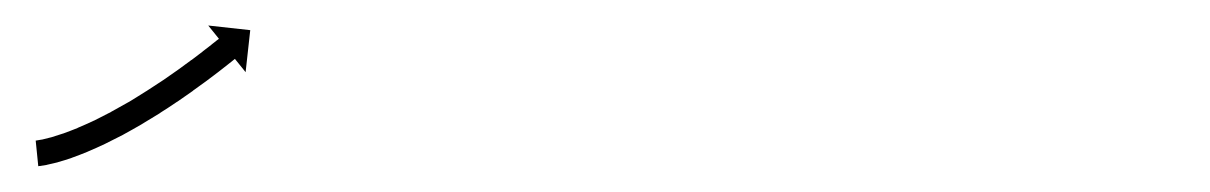

<svg xmlns="http://www.w3.org/2000/svg" viewBox="-20 -128 939 149"><path d="M8.7 -19C8.3 -19 8 -19 7.7 -18.9L9.7 1C10 0.9 10.4 0.9 10.7 0.8C10.7 0.8 10.8 0.8 10.8 0.8C10.9 0.8 11 0.8 11 0.8C12.7 0.6 14.5 0.3 16.2 0C16.2 0 16.2 0 16.3 -0.1C16.4 -0.1 16.4 -0.1 16.4 -0.1C19.2 -0.7 21.9 -1.3 24.6 -2C24.6 -2 24.7 -2.1 24.7 -2.1C24.8 -2.1 24.8 -2.1 24.8 -2.1C28.4 -3.1 31.9 -4.2 35.4 -5.4C35.4 -5.4 35.4 -5.4 35.5 -5.4C35.5 -5.5 35.6 -5.5 35.6 -5.5C39.7 -7 43.8 -8.5 47.8 -10.2C47.8 -10.2 47.9 -10.2 47.9 -10.2C48 -10.2 48 -10.3 48 -10.3C52.5 -12.2 57 -14.2 61.4 -16.3C61.4 -16.3 61.5 -16.3 61.5 -16.3C61.5 -16.4 61.6 -16.4 61.6 -16.4C66.3 -18.7 71 -21.1 75.7 -23.5C75.7 -23.5 75.7 -23.5 75.7 -23.6C75.8 -23.6 75.8 -23.6 75.8 -23.6C80.6 -26.2 85.3 -28.9 90 -31.6C90 -31.6 90 -31.6 90.1 -31.6C90.1 -31.7 90.1 -31.7 90.1 -31.7C94.8 -34.5 99.4 -37.3 104.1 -40.2C104.1 -40.2 104.1 -40.2 104.1 -40.2C104.1 -40.3 104.1 -40.3 104.1 -40.3C108.6 -43.1 113 -46 117.4 -49C117.4 -49 117.4 -49 117.4 -49C117.5 -49 117.5 -49 117.5 -49C121.6 -51.8 125.6 -54.7 129.7 -57.5C129.7 -57.5 129.7 -57.5 129.7 -57.5C129.7 -57.6 129.7 -57.6 129.7 -57.6C133.3 -60.2 136.9 -62.8 140.5 -65.4C140.5 -65.4 140.5 -65.4 140.5 -65.4C140.5 -65.4 140.5 -65.4 140.5 -65.4C143.5 -67.7 146.5 -69.9 149.5 -72.2L149.5 -72.2L149.5 -72.2C151.8 -74 154.1 -75.8 156.4 -77.6L156.4 -77.6L156.4 -77.6C157.9 -78.8 159.3 -79.9 160.8 -81.1L160.8 -81.1L160.8 -81.1C161.3 -81.5 161.8 -81.9 162.3 -82.3L170.6 -72L174.2 -104.6L141.6 -108.2L149.9 -97.9C149.3 -97.5 148.8 -97.1 148.3 -96.7L148.3 -96.7L148.3 -96.7C146.9 -95.6 145.5 -94.4 144 -93.3L144 -93.3L144.1 -93.3C141.8 -91.6 139.6 -89.8 137.3 -88.1L137.3 -88.1L137.4 -88.1C134.4 -85.9 131.5 -83.7 128.6 -81.4C128.6 -81.4 128.6 -81.5 128.6 -81.5C128.6 -81.5 128.6 -81.5 128.6 -81.5C125.1 -78.9 121.6 -76.3 118.1 -73.8C118.1 -73.8 118.1 -73.8 118.1 -73.8C118.1 -73.8 118.1 -73.8 118.1 -73.8C114.2 -71 110.2 -68.3 106.2 -65.5C106.2 -65.5 106.2 -65.6 106.2 -65.6C106.2 -65.6 106.3 -65.6 106.3 -65.6C102 -62.7 97.7 -59.9 93.3 -57.1C93.3 -57.1 93.3 -57.1 93.4 -57.1C93.4 -57.1 93.4 -57.2 93.4 -57.2C88.9 -54.3 84.4 -51.6 79.9 -48.8C79.9 -48.8 79.9 -48.9 79.9 -48.9C79.9 -48.9 80 -48.9 80 -48.9C75.4 -46.3 70.8 -43.7 66.2 -41.2C66.2 -41.2 66.2 -41.2 66.3 -41.2C66.3 -41.2 66.3 -41.2 66.3 -41.2C61.8 -38.9 57.3 -36.6 52.8 -34.3C52.8 -34.3 52.8 -34.4 52.9 -34.4C52.9 -34.4 52.9 -34.4 52.9 -34.4C48.7 -32.4 44.4 -30.5 40.1 -28.7C40.1 -28.7 40.2 -28.7 40.2 -28.7C40.3 -28.7 40.3 -28.7 40.3 -28.7C36.5 -27.2 32.7 -25.7 28.8 -24.3C28.8 -24.3 28.8 -24.3 28.9 -24.3C28.9 -24.3 29 -24.4 29 -24.4C25.8 -23.3 22.5 -22.3 19.3 -21.3C19.3 -21.3 19.4 -21.3 19.4 -21.4C19.5 -21.4 19.5 -21.4 19.5 -21.4C17.1 -20.8 14.7 -20.2 12.3 -19.6C12.3 -19.6 12.4 -19.7 12.4 -19.7C12.5 -19.7 12.5 -19.7 12.5 -19.7C11.2 -19.4 9.8 -19.2 8.4 -19C8.4 -19 8.5 -19 8.5 -19C8.6 -19 8.7 -19 8.7 -19Z"/></svg>

Font: FRB American Cursive Just Arrows Medium
Style: Italic
Weight: 500
Italic angle: -25°
Version: Version 2.0;Modular Font Editor K font №1